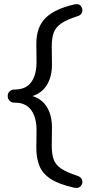

<svg xmlns="http://www.w3.org/2000/svg" viewBox="-20 -725 459 946"><path d="M357 201Q354 201 351.5 200.5Q349 200 346 200Q270 183 229.5 156.5Q189 130 174 91.5Q159 53 159 5L160 -86Q160 -124 149 -154Q138 -184 115 -201.5Q92 -219 56 -219H51Q37 -219 27.5 -228.5Q18 -238 18 -252Q18 -266 27.5 -275Q37 -284 51 -284H57Q94 -285 116.5 -302.5Q139 -320 149.5 -350Q160 -380 160 -418L159 -508Q159 -552 171 -584Q183 -616 206 -638Q229 -660 263.5 -676Q298 -692 345 -703Q368 -708 377 -697Q386 -686 386 -674Q386 -664 379.5 -656Q373 -648 361 -645Q308 -628 281 -609Q254 -590 244.5 -563.5Q235 -537 235 -497L236 -407Q236 -346 210 -305Q184 -264 137 -251L136 -253Q185 -239 210.5 -198.5Q236 -158 236 -96L235 -7Q235 33 244 59.5Q253 86 280.5 105Q308 124 361 141Q387 150 386 174Q385 184 377 192.5Q369 201 357 201Z"/></svg>

Font: Quicksand Light Medium
Style: Regular
Weight: 500
Version: Version 3.006